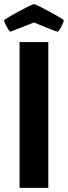

<svg xmlns="http://www.w3.org/2000/svg" viewBox="-38 -902 326 922"><path d="M56 0V-700H194V0ZM125 -794Q13 -750 12 -750Q7 -750 -5.5 -773Q-18 -796 -18 -804Q-18 -809 49 -845.5Q116 -882 125 -882Q134 -882 201 -845.5Q268 -809 268 -804Q268 -796 256 -773Q244 -750 237.5 -750Q231 -750 125 -794Z"/></svg>

Font: Germania One
Style: Regular
Weight: 400
Designer: John Vargas Beltran
Foundry: John Vargas Beltran
Version: Version 1.001